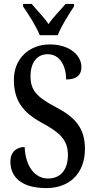

<svg xmlns="http://www.w3.org/2000/svg" viewBox="-20 -951 486 981"><path d="M183 -771H275C292 -816 333 -880 358 -918V-931H315C289 -899 252 -864 228 -828C204 -864 168 -899 142 -931H98V-918C124 -880 166 -816 183 -771ZM217 10C333 10 414 -63 414 -190C414 -296 365 -352 263 -405C164 -457 136 -493 136 -561C136 -631 168 -674 224 -674C287 -674 318 -612 318 -545C370 -545 396 -566 396 -609C396 -665 340 -724 234 -724C131 -724 51 -653 51 -544C51 -438 95 -378 193 -324C281 -276 327 -240 327 -159C327 -84 290 -39 225 -39C158 -39 110 -101 106 -200C65 -200 33 -174 33 -126C33 -49 86 10 217 10Z"/></svg>

Font: Noto Serif Sinhala ExtraCondensed Medium
Style: Regular
Weight: 500
Width: 2
Designer: Jelle Bosma - Monotype Design Team
Foundry: Monotype Imaging Inc.
Version: Version 2.007